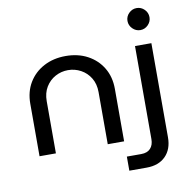

<svg xmlns="http://www.w3.org/2000/svg" viewBox="-93 -808 1056 1065"><g transform="rotate(-10 435.0 -275.5)"><path d="M73 0V-295.4Q73 -363.2 103.7 -414.2Q134.4 -465.2 188.4 -493.8Q242.4 -522.4 311.2 -522.4Q381 -522.4 434.5 -493.8Q488 -465.2 518.7 -414.2Q549.4 -363.2 549.4 -295.4V0H457.2V-293.8Q457.2 -339.6 436.8 -373.1Q416.4 -406.6 382.9 -424.8Q349.4 -443 310.8 -443Q272.6 -443 239.3 -425Q206 -407 185.6 -373.5Q165.2 -340 165.2 -293.8V0ZM549.6 165.4V86H630.6Q665 86 682.8 66.7Q700.6 47.4 700.6 14V-510H792.8V20.4Q792.8 87.4 754 126.4Q715.1 165.4 647.4 165.4ZM745.6 -592Q720.6 -592 702.1 -610.5Q683.6 -629 683.6 -654Q683.6 -679.4 702.1 -697.7Q720.6 -716 745.6 -716Q771 -716 789.3 -697.7Q807.6 -679.4 807.6 -654Q807.6 -629 789.3 -610.5Q771 -592 745.6 -592Z"/></g></svg>

Font: MuseoModerno Thin
Style: Regular
Weight: 100
Designer: Pablo Cosgaya, Héctor Gatti, Marcela Romero, and the Authors of The MuseoModerno Project.
Foundry: Omnibus-Type Team
Version: Version 1.003